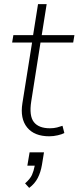

<svg xmlns="http://www.w3.org/2000/svg" viewBox="-20 -655 382 934"><path d="M220 8Q147 8 112 -35Q77 -78 89 -153L136 -448H39L45 -484H141L165 -635H207L183 -484H342L336 -448H177L132 -162Q121 -92 144.5 -61.5Q168 -31 223 -31Q242 -31 257.5 -35Q273 -39 284 -43L293 -8Q283 -2 261.5 3Q240 8 220 8ZM122 259 102 237Q127 215 135.5 196Q144 177 149 151H113L124 86H194L184 147Q178 183 163.5 211Q149 239 122 259Z"/></svg>

Font: Nunito Sans ExtraLight
Style: Italic
Weight: 200
Italic angle: -9°
Designer: Vernon Adams
Foundry: Vernon Adams
Version: Version 3.006; ttfautohint (v1.8.3)